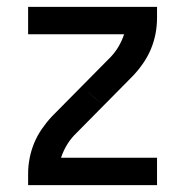

<svg xmlns="http://www.w3.org/2000/svg" viewBox="-20 -540 540 560"><path d="M282 -232 256 -255Q247 -263 237 -271.5Q227 -280 218 -288L304 -375Q317 -389 326.5 -405.5Q336 -422 342 -440H62V-520H438V-488Q438 -464 433.5 -441Q429 -418 420 -396.5Q411 -375 397.5 -355.5Q384 -336 368 -319ZM62 0V-33Q62 -56 66.5 -79Q71 -102 80 -123.5Q89 -145 102.5 -164.5Q116 -184 132 -201L218 -288L282 -232L196 -145Q183 -131 173.5 -114.5Q164 -98 158 -80H438V0Z"/></svg>

Font: Iosevka Bendy Medium
Style: Regular
Weight: 500
Monospace: yes
Designer: Belleve Invis
Foundry: Belleve Invis
Version: Version 30.1.2